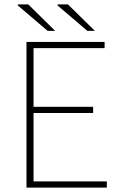

<svg xmlns="http://www.w3.org/2000/svg" viewBox="-20 -850 550 870"><path d="M100 0V-660H454V-632H132V-366H402V-338H132V-28H464V0ZM196 -710 60 -826 62 -830H108L230 -710ZM376 -710 240 -826 242 -830H288L410 -710Z"/></svg>

Font: SourceSans3VF
Style: Regular
Weight: 200
Designer: Paul D. Hunt
Foundry: Adobe
Version: Version 3.052;hotconv 1.1.0;makeotfexe 2.6.0